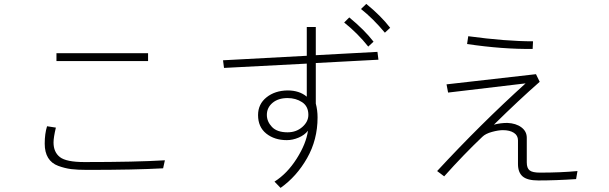

<svg xmlns="http://www.w3.org/2000/svg" viewBox="-20 -875 3040 958"><path d="M261.7 -570.3V-609.4H718.8V-570.3ZM203.1 -158.2Q203.1 -208 214.8 -245.1L258.8 -238.3Q247.1 -189.5 247.1 -164.1Q247.1 -116.2 278.8 -91.3Q310.5 -66.4 401.4 -66.4Q658.2 -66.4 802.7 -75.2L793.9 -35.2Q652.3 -27.3 415 -27.3Q367.2 -27.3 335.4 -31.2Q303.7 -35.2 270.5 -47.4Q237.3 -59.6 220.2 -87.4Q203.1 -115.2 203.1 -158.2Z M1311.5 -301.8Q1311.5 -268.6 1336.9 -241.7Q1362.3 -214.8 1415 -214.8Q1458 -214.8 1488.3 -241.2Q1518.6 -267.6 1518.6 -301.8Q1518.6 -344.7 1487.3 -365.2Q1456.1 -385.7 1415 -385.7Q1368.2 -385.7 1339.8 -361.8Q1311.5 -337.9 1311.5 -301.8ZM1267.6 -300.8Q1267.6 -355.5 1309.6 -389.2Q1351.6 -422.9 1415 -423.8Q1473.6 -423.8 1510.7 -392.6V-557.6L1097.7 -536.1L1092.8 -574.2L1510.7 -596.7V-740.2H1555.7V-599.6L1863.3 -616.2L1868.2 -577.1L1555.7 -560.5V-358.4Q1564.5 -325.2 1564.5 -289.1Q1564.5 -177.7 1512.2 -85.9Q1460 5.9 1379.9 62.5L1349.6 31.2Q1413.1 -8.8 1460.4 -83.5Q1507.8 -158.2 1516.6 -222.7Q1500 -201.2 1470.2 -188.5Q1440.4 -175.8 1411.1 -175.8Q1349.6 -175.8 1308.6 -208.5Q1267.6 -241.2 1267.6 -300.8ZM1781.2 -830.1 1807.6 -855.5Q1880.9 -795.9 1926.8 -736.3L1900.4 -711.9Q1840.8 -783.2 1781.2 -830.1ZM1697.3 -762.7 1722.7 -788.1Q1798.8 -725.6 1843.8 -667L1817.4 -642.6Q1764.6 -709 1697.3 -762.7Z M2310.5 -655.3 2316.4 -694.3Q2503.9 -668.9 2639.6 -668.9L2637.7 -630.9Q2489.3 -628.9 2310.5 -655.3ZM2161.1 -21.5Q2378.9 -256.8 2602.5 -459L2215.8 -413.1L2208 -454.1L2654.3 -504.9L2672.9 -466.8Q2570.3 -377 2444.3 -252.9Q2476.6 -261.7 2511.7 -261.7Q2554.7 -259.8 2581.5 -239.7Q2608.4 -219.7 2608.4 -187.5V-64.5Q2608.4 -36.1 2622.6 -24.9Q2636.7 -13.7 2673.8 -13.7Q2778.3 -13.7 2861.3 -21.5L2854.5 18.6Q2752.9 25.4 2666 25.4Q2611.3 25.4 2587.9 5.4Q2564.5 -14.6 2564.5 -56.6V-174.8Q2564.5 -199.2 2543.9 -212.4Q2523.4 -225.6 2489.3 -225.6Q2466.8 -225.6 2434.6 -216.8Q2402.3 -208 2386.7 -192.4Q2293 -103.5 2196.3 4.9Z"/></svg>

Font: Gothic A1 ExtraLight
Style: Regular
Weight: 275
Designer: HanYang I&C Co.,Ltd.
Foundry: HanYang I&C Co.,Ltd.
Version: Version 2.50